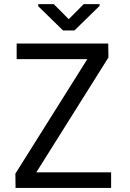

<svg xmlns="http://www.w3.org/2000/svg" viewBox="-20 -925 640 945"><path d="M526.9 -76.7V0H56.6L55.7 -70.3L409.7 -633.8H62V-710.9H512.7L513.7 -642.1L158.7 -76.7ZM470.2 -904.8V-896L346.2 -774.9H290.5L168 -894.5V-904.8H244.6L318.4 -830.6L392.1 -904.8Z"/></svg>

Font: RobotoMono-Regular
Style: Regular
Weight: 400
Designer: Google
Version: Version 2.000985; 2015; ttfautohint (v1.3)